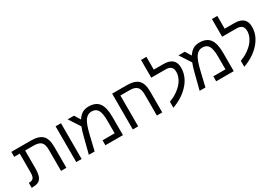

<svg xmlns="http://www.w3.org/2000/svg" viewBox="33 -1788 3948 2784"><g transform="rotate(-30 2006.5 -395.5)"><path d="M128 -516H35V-599H359Q494 -599 552.5 -542Q611 -485 611 -351V0H521V-352Q521 -442 485 -479Q449 -516 358 -516H218V-232Q218 -187 214 -152Q210 -117 202 -93Q186 -44 149.5 -22Q113 0 35 0H30V-83H38Q73 -83 92 -96Q112 -108 120 -134.5Q128 -161 128 -214Z M776 0V-599H866V0Z M1331 -609Q1450 -609 1504 -537Q1558 -465 1558 -308V0H1264V-83H1467V-297Q1467 -417 1436.5 -471Q1406 -525 1332 -525Q1267 -525 1223 -465Q1202 -435 1182.5 -382.5Q1163 -330 1145 -255L1084 0H987L1054 -262Q1065 -308 1077 -345.5Q1089 -383 1100 -411L978 -599H1084L1145 -500Q1183 -558 1226.5 -583.5Q1270 -609 1331 -609Z M2126 -352Q2126 -441 2090 -478.5Q2054 -516 1964 -516H1813V0H1723V-599H1965Q2100 -599 2158 -541.5Q2216 -484 2216 -351V0H2126Z M2390 22V-79Q2437 -96 2477 -118Q2517 -140 2550 -167Q2618 -220 2652.5 -282.5Q2687 -345 2687 -409Q2687 -516 2573 -516H2330V-813H2420V-599H2582Q2778 -599 2778 -425Q2778 -282 2673 -162Q2568 -42 2390 22Z M3186 -609Q3305 -609 3359 -537Q3413 -465 3413 -308V0H3119V-83H3322V-297Q3322 -417 3291.5 -471Q3261 -525 3187 -525Q3122 -525 3078 -465Q3057 -435 3037.5 -382.5Q3018 -330 3000 -255L2939 0H2842L2909 -262Q2920 -308 2932 -345.5Q2944 -383 2955 -411L2833 -599H2939L3000 -500Q3038 -558 3081.5 -583.5Q3125 -609 3186 -609Z M3577 22V-79Q3624 -96 3664 -118Q3704 -140 3737 -167Q3805 -220 3839.5 -282.5Q3874 -345 3874 -409Q3874 -516 3760 -516H3517V-813H3607V-599H3769Q3965 -599 3965 -425Q3965 -282 3860 -162Q3755 -42 3577 22Z"/></g></svg>

Font: Noto Sans Hebrew Droid
Style: Regular
Weight: 400
Designer: Monotype Design Team
Foundry: Monotype Imaging Inc.
Version: Version 1.100